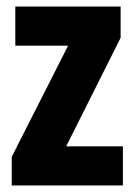

<svg xmlns="http://www.w3.org/2000/svg" viewBox="-20 -662 415 589"><path d="M357 -93H16V-181L189 -522H27V-642H350V-546L183 -213H357Z"/></svg>

Font: Noto Sans Kannada UI ExtraCondensed ExtraBold
Style: Regular
Weight: 800
Width: 2
Designer: Jelle Bosma - Monotype Design Team
Foundry: Monotype Imaging Inc.
Version: Version 2.005; ttfautohint (v1.8.4.7-5d5b)